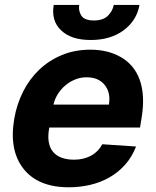

<svg xmlns="http://www.w3.org/2000/svg" viewBox="-20 -756 638 786"><path d="M38.4 -270.2Q48.7 -329.9 74.8 -381.4Q100.9 -432.9 140.8 -470.9Q180.8 -508.9 233.5 -530.7Q286.2 -552.6 349.8 -552.6Q422.2 -552.6 475.1 -522Q501.8 -506.7 521.1 -483.7Q540.5 -460.6 551.7 -429.9Q562.9 -399.1 565.2 -360.6Q567.5 -322.1 560 -275.6L553.3 -234H181.8L181.1 -230.1Q175.4 -198.2 179.7 -174.2Q183.9 -150.2 197.3 -134.2Q210.6 -118.3 232.4 -110.3Q254.3 -102.3 283.4 -102.3Q322.1 -102.3 351.9 -118.3Q381.7 -134.2 398.8 -165.5L536.9 -156.2Q520.2 -112.9 491.8 -81.3Q463.4 -49.7 427.2 -29.3Q391 -8.9 348.7 0.9Q306.5 10.7 262.1 10.7Q136 10.7 76.3 -65Q16.3 -141 38.4 -270.2ZM199.9 -735.8H304.3Q300.4 -711.3 313.2 -691.8Q326 -672.2 364.7 -672.2Q402.3 -672.2 421.9 -691.8Q441.1 -710.9 445.7 -735.8H551.1Q539.8 -671.9 486.2 -632.1Q432.5 -592.3 351.6 -592.3Q310.7 -592.3 280.9 -602.1Q251.1 -611.9 229.8 -632.1Q188.9 -671.5 199.9 -735.8ZM198.9 -327.8H425.8Q433.9 -376.4 408.7 -408Q383.5 -439.6 334.5 -439.6Q310 -439.6 287.6 -430.6Q265.3 -421.5 247.2 -406.1Q229 -390.6 216.4 -370.4Q203.8 -350.1 198.9 -327.8Z"/></svg>

Font: Inter P
Style: Bold Italic
Weight: 700
Italic angle: 9.39999°
Designer: Rasmus Andersson
Foundry: rsms
Version: Version 3.018;git-588b23468